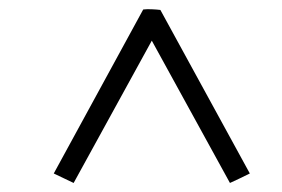

<svg xmlns="http://www.w3.org/2000/svg" viewBox="-20 -732 624 425"><path d="M99 -348 297 -711Q305 -712 316 -711.5Q327 -711 335 -710L533 -348Q523 -343 511.5 -337.5Q500 -332 489 -327L316 -642L143 -327Q133 -332 121 -337.5Q109 -343 99 -348Z"/></svg>

Font: Tiro Devanagari Sanskrit
Style: Italic
Weight: 400
Italic angle: -11°
Designer: Devanagari: John Hudson & Fiona Ross, assisted by Paul Hanslow. Latin: John Hudson with Paul Hanslow, assisted by Kaja S
Foundry: Tiro Typeworks Ltd.
Version: Version 1.52